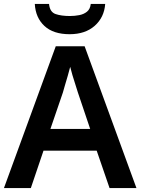

<svg xmlns="http://www.w3.org/2000/svg" viewBox="-20 -951 711 971"><path d="M534 0 469 -189H200L136 0H0L262 -717H408L670 0ZM374 -483Q370 -497 362 -521Q354 -545 346.5 -570.5Q339 -596 335 -613Q330 -593 322.5 -567Q315 -541 308 -518Q301 -495 298 -483L235 -299H436ZM512 -931Q507 -863 459 -820.5Q411 -778 332 -778Q250 -778 205 -819.5Q160 -861 156 -931H228Q232 -890 261 -880Q290 -870 333 -870Q358 -870 381 -874.5Q404 -879 420 -892Q436 -905 439 -931Z"/></svg>

Font: Noto Sans Malayalam SemiBold
Style: Regular
Weight: 600
Designer: Jelle Bosma - Monotype Design Team
Foundry: Monotype Imaging Inc.
Version: Version 2.104; ttfautohint (v1.8.4.7-5d5b)